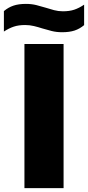

<svg xmlns="http://www.w3.org/2000/svg" viewBox="-60 -966 452 986"><path d="M65.5 0V-740H266.5V0ZM259 -800.5Q230 -800.5 205.2 -806.8Q180.5 -813 157.5 -820Q136 -827 114.2 -832.2Q92.5 -837.5 69 -837.5Q35.5 -837.5 10.8 -829.2Q-14 -821 -40 -804V-909Q-17.5 -928 9 -937Q35.5 -946 73 -946Q102 -946 126.8 -939.8Q151.5 -933.5 174.5 -926.5Q196 -919.5 217.8 -913.8Q239.5 -908 263 -908Q296.5 -908 321.2 -916.2Q346 -924.5 372 -942V-837Q349.5 -818 323 -809.2Q296.5 -800.5 259 -800.5Z"/></svg>

Font: Encode Sans SmExp XBd
Style: Regular
Weight: 800
Width: 6
Designer: Multiple Designers
Foundry: Impallari Type
Version: Version 3.002; ttfautohint (v1.8.3) -l 8 -r 50 -G 200 -x 14 